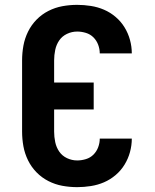

<svg xmlns="http://www.w3.org/2000/svg" viewBox="-20 -763 640 791"><path d="M298 8Q267 8 237 2.5Q207 -3 179.5 -17Q152 -31 130.5 -53Q109 -75 95.5 -102.5Q82 -130 76.5 -160Q71 -190 71 -221V-514Q71 -545 76.5 -575Q82 -605 95.5 -632.5Q109 -660 130.5 -682Q152 -704 179.5 -718Q207 -732 237 -737.5Q267 -743 298 -743Q326 -743 354.5 -738.5Q383 -734 408.5 -723Q434 -712 456 -693.5Q478 -675 493 -650.5Q508 -626 515.5 -598.5Q523 -571 523 -543H391Q391 -561 384.5 -578.5Q378 -596 365 -609Q352 -622 334 -627.5Q316 -633 298 -633Q276 -633 256 -623.5Q236 -614 224 -596.5Q212 -579 207.5 -557.5Q203 -536 203 -514V-423H366V-312H203V-221Q203 -199 207.5 -177.5Q212 -156 224 -138.5Q236 -121 256 -111.5Q276 -102 298 -102Q316 -102 334 -107.5Q352 -113 365 -126Q378 -139 384.5 -156.5Q391 -174 391 -192H523Q523 -164 515.5 -136.5Q508 -109 493 -84.5Q478 -60 456 -41.5Q434 -23 408.5 -12Q383 -1 354.5 3.5Q326 8 298 8Z"/></svg>

Font: Iosevka Aile Extrabold
Style: Regular
Weight: 800
Designer: Belleve Invis
Foundry: Belleve Invis
Version: Version 27.3.5; ttfautohint (v1.8.4)